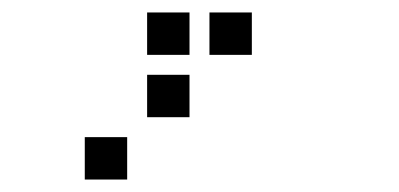

<svg xmlns="http://www.w3.org/2000/svg" viewBox="-20 -204 640 308"><path d="M217 -184Q216 -184 216 -184Q216 -184 216 -183V-117Q216 -116 216 -116Q216 -116 217 -116H283Q284 -116 284 -116Q284 -116 284 -117V-183Q284 -184 284 -184Q284 -184 283 -184ZM317 -184Q316 -184 316 -184Q316 -184 316 -183V-117Q316 -116 316 -116Q316 -116 317 -116H383Q384 -116 384 -116Q384 -116 384 -117V-183Q384 -184 384 -184Q384 -184 383 -184ZM217 -84Q216 -84 216 -84Q216 -84 216 -83V-17Q216 -16 216 -16Q216 -16 217 -16H283Q284 -16 284 -16Q284 -16 284 -17V-83Q284 -84 284 -84Q284 -84 283 -84ZM117 16Q116 16 116 16Q116 16 116 17V83Q116 84 116 84Q116 84 117 84H183Q184 84 184 84Q184 84 184 83V17Q184 16 184 16Q184 16 183 16Z"/></svg>

Font: Doto SemiBold
Style: Regular
Weight: 600
Monospace: yes
Version: Version 1.000